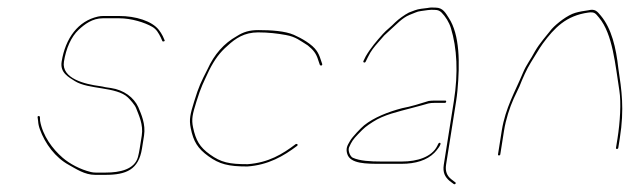

<svg xmlns="http://www.w3.org/2000/svg" viewBox="-20 -489 1676 504"><path d="M411.8 -384 407.4 -394C404.4 -400 400.9 -405.5 397 -410.5C378.9 -433.9 336 -447 292.8 -447H250.8C246.1 -447 241.6 -446.5 237.1 -445.5C185.1 -433.9 151.6 -388.8 141.8 -327C137.2 -298.2 159.7 -286.7 176.7 -276C212.7 -253.4 285.8 -261.9 315.9 -233C322.1 -227 333.8 -213.9 337.1 -205.5C344.3 -186.6 356.7 -162.2 352.1 -133L346.7 -99C345.4 -91 343.9 -83.7 342.2 -77C333.4 -44.2 294.4 -36 257.7 -36H230.7C226.7 -36 222.6 -36.5 218.4 -37.5C190.9 -44.1 163 -58.9 144.4 -75C117.7 -98.1 92.1 -132.6 85.2 -172L84.8 -182C84.2 -185.6 77.9 -185.3 78.7 -181L80.1 -171C80.4 -164.3 81.9 -157.2 84.7 -149.5C98.5 -111.5 125.2 -75.4 160.9 -56C179.6 -45.8 202 -30 229.8 -30H256.8C311.6 -30 343.9 -43.8 352.7 -99L358.1 -133C362.8 -163.2 350.9 -188.8 342.9 -208C331.3 -233 305.4 -253 270.9 -258L257.2 -260C252.1 -261.3 246.9 -262.3 241.7 -263C204.3 -267.8 140.8 -282.5 147.8 -327C153.3 -361.6 166.7 -392.5 186.6 -411C202.1 -425.4 222.5 -441 249.9 -441H292.9C325.1 -441 359.8 -430 379.8 -418.5C390.8 -412.1 396.1 -402.4 401.9 -391L406.3 -381C408.3 -378.7 414.3 -381.1 411.8 -384Z M825.8 -321 821.7 -333C819.1 -341.7 815.6 -349.2 811.3 -355.5C799.3 -373.1 771.6 -388.6 751.5 -397.5C728.2 -407.7 691.9 -410 658.4 -410C635 -410 619 -405.3 601.4 -394C567.9 -375.2 542.3 -346.3 524.6 -307C507.4 -273 502.4 -263.8 489.8 -223C479.5 -189.6 475.9 -176 480.7 -152.5C487.7 -117.4 499 -99.3 527 -79C555.9 -58 579.6 -52 629.2 -52C684.4 -55.9 724.3 -79.2 759.8 -106C763.3 -109 760.2 -112.2 756.6 -111C721 -84.1 685.1 -62.2 630.2 -58C581.2 -58 560.3 -62.7 531.2 -83.5C504.1 -102.9 494.1 -120.5 486.9 -154C482 -176.7 485.6 -189.8 495.7 -222.5C508.2 -262.5 513.4 -270.7 529.3 -305C543.5 -333.1 557.3 -351.6 577.4 -369C598.4 -388.5 621.8 -404 657.5 -404C684.2 -404 708.8 -401.1 730.9 -397C756.8 -392.2 767 -382.7 787.6 -370C802.3 -358.2 810.2 -348.6 815.4 -331L819.5 -319C821.3 -315.6 826.6 -316.4 825.8 -321Z M1151.2 -222C1151.5 -224 1150.6 -225 1148.6 -225H1123.6C1116.3 -225 1110.3 -224.7 1105.5 -224C1085.4 -217.6 1057.4 -208.9 1035.5 -205C999.6 -195.6 961.9 -181 935.8 -160C927.6 -153.4 904.2 -129 898.8 -119C891.4 -106.6 887.3 -99.1 891.5 -85C899.3 -58.7 942.1 -59 979.3 -59H1034.3C1070.3 -59 1100.7 -68.1 1120.4 -88C1125.1 -92.7 1141.2 -111.9 1135.1 -114C1131 -115.4 1129.3 -109 1127.8 -106C1113.5 -76.9 1075 -65 1035.3 -65H980.3C952.4 -65 924.2 -66.6 905.9 -75C899.7 -77.9 892.8 -92.6 896.2 -102C902.9 -117.2 906.8 -123.1 920.2 -137C936.8 -154.2 939.9 -156.7 958.8 -169C987.7 -187.9 1025.2 -195.9 1061 -205.5L1087.2 -212.5C1103.3 -216.8 1105.2 -219 1122.7 -219H1147.7C1149.7 -219 1150.8 -220 1151.2 -222ZM939.8 -327 945.7 -339C954.1 -356.2 961.4 -364.7 973.4 -378.5L988.7 -396C993.5 -400.7 998.5 -405.3 1003.9 -410C1019.5 -423.5 1035.1 -441.9 1055.3 -450L1070.2 -456C1074.5 -458 1079.4 -459.3 1084.9 -460C1097.7 -461.4 1107.9 -464.3 1122.3 -463C1129 -463 1134.6 -460.7 1139.2 -456C1149.3 -445.7 1158.9 -430.8 1163.7 -415C1179.5 -362.9 1183.3 -298.4 1171.3 -223L1145 -57C1141.7 -36 1148 -24.7 1160.2 -14L1171 -6C1174.3 -3.5 1178.2 -8.6 1175.6 -10L1164 -19C1153.5 -27.6 1148.2 -39.3 1151 -57L1177.3 -223C1178.7 -231.7 1179.8 -241 1180.8 -251C1187.4 -323.3 1187.1 -398 1158 -442C1149.9 -454.3 1143.2 -469 1123.3 -469C1115.4 -469.7 1108.3 -469.3 1102.1 -468L1085.8 -466C1073 -464.6 1064.3 -459.9 1053.2 -456C1041.8 -450 1026.7 -439.3 1017.1 -430C1006.7 -418.9 994.6 -410.6 984.8 -399.5C968.8 -381.6 952.8 -363.2 940 -341L934.1 -329C932.1 -325 937.8 -323 939.8 -327Z M1289.8 -81C1291.8 -81 1293 -82 1293.3 -84L1303.1 -146C1307.9 -176.1 1317.7 -205.9 1328.4 -230L1343.5 -262C1352 -283.5 1362.4 -307.2 1373.5 -325C1382.9 -339.3 1395.1 -361.3 1404.8 -374.5C1435.3 -415.9 1466 -447.9 1524.2 -456C1540.9 -458.3 1543 -453.9 1552.2 -443C1588.7 -399.6 1595.2 -317.6 1605.8 -251.5C1611 -219.6 1607.5 -167.1 1601 -126L1597 -101C1596.7 -99 1597.5 -98 1599.5 -98C1601.5 -98 1602.7 -99 1603 -101L1607 -126C1619.3 -203.9 1611.7 -252.4 1603.1 -310C1597.2 -363.5 1585.4 -414.2 1557 -448C1547.4 -459.4 1542.4 -466.4 1524.2 -462C1512.6 -460.4 1500.9 -458.4 1490.7 -455.5C1469.6 -449.6 1441.6 -427.5 1428.4 -413C1413.1 -393.4 1397.7 -377.3 1384.1 -354C1373.6 -333.6 1361.9 -319.9 1352.6 -297.5C1332.4 -248.9 1306.7 -206.2 1297.1 -146L1287.3 -84C1287 -82 1287.8 -81 1289.8 -81Z"/></svg>

Font: Proton
Style: HlIt
Weight: 500
Version: Version 1.017